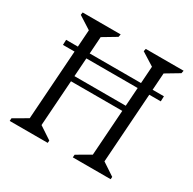

<svg xmlns="http://www.w3.org/2000/svg" viewBox="-138 -756 908 901"><g transform="rotate(30 316.0 -306.0)"><path d="M59 -434 60 -462H590L589 -434ZM21 0 22 -15 96 -58 130 -554 61 -598 63 -612H269L266 -597L194 -554L179 -334H457L472 -554L402 -598L405 -612H610L607 -597L535 -554L501 -58L569 -13L568 0H363L364 -15L438 -58L455 -305H177L160 -58L228 -13L227 0Z"/></g></svg>

Font: Ancizar Serif Light
Style: Italic
Weight: 300
Italic angle: -4°
Designer: Cesar Puertas, Viviana Monsalve, Julian Moncada, Julian Prieto, Jose Castro, Felipe Aragon, Mariel Hernandez, Sara Alarc
Version: Version 8.100